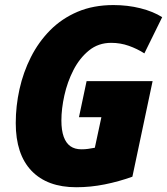

<svg xmlns="http://www.w3.org/2000/svg" viewBox="-20 -745 674 774"><path d="M287.6 9.8Q170.4 9.8 106.9 -56.6Q43.5 -123 43.5 -249Q43.5 -317.4 58.6 -385.5Q73.7 -453.6 104.5 -514.6Q135.3 -575.7 182.1 -623Q229 -670.4 292.7 -697.5Q356.4 -724.6 437.5 -724.6Q494.6 -724.6 546.1 -711.7Q597.7 -698.7 633.8 -675.8L562 -529.8Q533.2 -548.3 499.3 -560.3Q465.3 -572.3 428.2 -572.3Q376.5 -572.3 338.6 -541.5Q300.8 -510.7 276.1 -462.6Q251.5 -414.6 239.5 -360.4Q227.5 -306.2 227.5 -259.3Q227.5 -219.7 236.8 -193.8Q246.1 -168 263.9 -155.5Q281.7 -143.1 308.1 -143.1Q322.8 -143.1 334.7 -144.8Q346.7 -146.5 362.3 -149.4L388.7 -272.5H298.3L329.1 -418H595.2L513.7 -32.7Q459.5 -13.2 402.3 -1.7Q345.2 9.8 287.6 9.8Z"/></svg>

Font: Open Sans SemiCondensed ExtraBold
Style: Italic
Weight: 800
Width: 4
Italic angle: -12°
Designer: Monotype Design Team
Foundry: Monotype Imaging Inc.
Version: Version 3.003